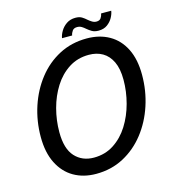

<svg xmlns="http://www.w3.org/2000/svg" viewBox="-127 -979 967 1091"><g transform="rotate(-15 356.0 -433.0)"><path d="M304 10.5Q229.5 10.5 173 -22.2Q116.5 -55 84.8 -118.5Q53 -182 53 -273Q53 -366.5 81.2 -452Q109.5 -537.5 161.8 -604Q214 -670.5 287 -708.8Q360 -747 449.5 -747Q524.5 -747 581.2 -714.8Q638 -682.5 669.2 -619.8Q700.5 -557 700.5 -466.5Q700.5 -372.5 672.2 -286.8Q644 -201 591.5 -134Q539 -67 466.2 -28.2Q393.5 10.5 304 10.5ZM315.5 -82Q382 -82 433.5 -115.8Q485 -149.5 520 -205.2Q555 -261 573.2 -329.2Q591.5 -397.5 591.5 -466.5Q591.5 -531 571.8 -572.5Q552 -614 517.5 -634Q483 -654 437 -654Q370.5 -654 319 -620.8Q267.5 -587.5 232.8 -532.5Q198 -477.5 180 -409.8Q162 -342 162 -272.5Q162 -174.5 204.5 -128.2Q247 -82 315.5 -82ZM625.5 -863Q623 -844.5 611.5 -823.5Q600 -802.5 579.2 -787.2Q558.5 -772 527.5 -772Q503.5 -772 488 -781.5Q472.5 -791 461.5 -800.5Q451.5 -809.5 440.2 -816.5Q429 -823.5 414 -823.5Q394.5 -823.5 385.8 -811.2Q377 -799 374.5 -784.5H315Q318 -804 330.8 -825.5Q343.5 -847 365.5 -862Q387.5 -877 418 -877Q441.5 -877 456.2 -867.8Q471 -858.5 481 -849Q491.5 -840 503.5 -832.5Q515.5 -825 529 -825Q547.5 -825 555.5 -836.8Q563.5 -848.5 566 -863Z"/></g></svg>

Font: Epilogue Medium
Style: Italic
Weight: 500
Italic angle: -12°
Designer: Tyler Finck
Foundry: Etcetera Type Co
Version: Version 2.112